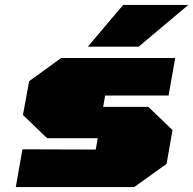

<svg xmlns="http://www.w3.org/2000/svg" viewBox="-20 -758 783 778"><path d="M336 -569 479 -738H743L542 -569ZM44 0 71 -153 368 -152 376 -198H171L73 -292L98 -429L228 -523H690L663 -371H406L398 -325H581L679 -231L655 -94L524 0Z"/></svg>

Font: Tomorrow Black
Style: Italic
Weight: 900
Italic angle: -10°
Designer: Tony de Marco, Monica Rizzolli
Foundry: Just in Type
Version: Version 2.002